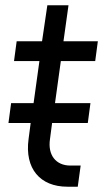

<svg xmlns="http://www.w3.org/2000/svg" viewBox="-20 -700 390 726"><path d="M340 -469 350 -544H220L239 -680H159L139 -544H43L33 -469H129L107 -310H22L12 -235H96L88 -174C73 -63 131 6 235 6H274L285 -74H246C191 -74 160 -114 169 -174L177 -235H312L322 -310H188L210 -469Z"/></svg>

Font: Mohave
Style: Italic
Weight: 400
Italic angle: -8°
Designer: Gumpita Rahayu
Foundry: Tokotype
Version: Version 2.002;PS 002.002;hotconv 1.0.88;makeotf.lib2.5.64775